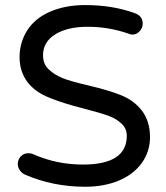

<svg xmlns="http://www.w3.org/2000/svg" viewBox="-20 -712 642 743"><path d="M77.1 -36.1Q65.4 -41 57.1 -52.7Q48.8 -64.5 48.8 -77.1Q48.8 -94.7 60.5 -106.9Q72.3 -119.1 89.8 -119.1Q100.6 -119.1 108.4 -115.2Q199.2 -75.2 300.8 -75.2Q470.7 -75.2 470.7 -186.5Q470.7 -215.8 449.2 -234.4Q429.7 -252.9 400.4 -263.7Q371.1 -274.4 303.7 -292Q226.6 -311.5 175.8 -332Q116.2 -354.5 85.9 -395Q55.7 -435.5 55.7 -491.2Q55.7 -546.9 85 -593.8Q115.2 -641.6 174.3 -667Q233.4 -692.4 309.6 -692.4Q417 -692.4 503.9 -660.2Q532.2 -649.4 532.2 -620.1Q532.2 -604.5 520.5 -591.3Q508.8 -578.1 492.2 -578.1Q485.4 -578.1 476.6 -582Q400.4 -608.4 319.3 -608.4Q241.2 -608.4 193.8 -579.1Q146.5 -549.8 146.5 -498Q146.5 -462.9 169.9 -442.4Q191.4 -421.9 223.6 -409.2Q255.9 -396.5 320.3 -381.8Q402.3 -362.3 445.3 -344.7Q497.1 -325.2 528.8 -284.2Q560.5 -243.2 560.5 -180.7Q560.5 -127 529.3 -82Q497.1 -37.1 439.9 -13.2Q382.8 10.7 309.6 10.7Q185.5 10.7 77.1 -36.1Z"/></svg>

Font: FakePearl
Style: Regular
Weight: 400
Version: Version 1.2